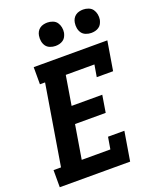

<svg xmlns="http://www.w3.org/2000/svg" viewBox="-172 -1059 943 1159"><g transform="rotate(-20 300.0 -480.0)"><path d="M7 0V-110H55L140 -625H107V-735H580L549 -548H444L457 -625H273L242 -437H439L421 -327H224L188 -110H372L385 -187H490L459 0ZM505 -810Q488 -810 471 -816.5Q454 -823 444.5 -836.5Q435 -850 432 -867.5Q429 -885 432 -903Q434 -916 440.5 -927.5Q447 -939 457.5 -946.5Q468 -954 480.5 -957Q493 -960 506 -960Q523 -960 540 -953.5Q557 -947 566.5 -933.5Q576 -920 579.5 -902.5Q583 -885 580 -867Q577 -854 571 -842.5Q565 -831 554 -823.5Q543 -816 530.5 -813Q518 -810 505 -810ZM275 -810Q258 -810 241 -816.5Q224 -823 214.5 -836.5Q205 -850 202 -867.5Q199 -885 202 -903Q204 -916 210.5 -927.5Q217 -939 227.5 -946.5Q238 -954 250.5 -957Q263 -960 276 -960Q293 -960 310 -953.5Q327 -947 336.5 -933.5Q346 -920 349.5 -902.5Q353 -885 350 -867Q347 -854 341 -842.5Q335 -831 324 -823.5Q313 -816 300.5 -813Q288 -810 275 -810Z"/></g></svg>

Font: Iosevka HT Extrabold Extended
Style: Italic
Weight: 800
Width: 7
Italic angle: -9°
Monospace: yes
Designer: Belleve Invis
Foundry: Belleve Invis
Version: Version 32.3.0; ttfautohint (v1.8.4)